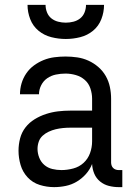

<svg xmlns="http://www.w3.org/2000/svg" viewBox="-20 -760 540 788"><path d="M202 8Q172 8 143 -1Q114 -10 93.5 -32Q73 -54 64.5 -83Q56 -112 56 -141Q56 -167 62.5 -192Q69 -217 84.5 -237Q100 -257 122 -270.5Q144 -284 168.5 -292Q193 -300 218 -303Q243 -306 269 -306H358V-355Q358 -376 351 -397Q344 -418 328 -432Q312 -446 291 -452Q270 -458 249 -458Q229 -458 209.5 -454Q190 -450 174 -439Q158 -428 149 -410Q140 -392 140 -373H62Q62 -396 68.5 -418Q75 -440 88 -459Q101 -478 119.5 -491.5Q138 -505 159 -513.5Q180 -522 203 -525Q226 -528 249 -528Q273 -528 297 -524.5Q321 -521 343 -511Q365 -501 383.5 -485Q402 -469 414 -448Q426 -427 431 -403Q436 -379 436 -355V-93Q436 -87 438 -81Q440 -75 444.5 -70.5Q449 -66 455 -64Q461 -62 467 -62H482V8H467Q447 8 427 3Q407 -2 391 -15Q375 -28 367 -47Q359 -66 358 -87Q349 -64 332.5 -45.5Q316 -27 295 -14.5Q274 -2 250 3Q226 8 202 8ZM232 -62Q256 -62 280.5 -68.5Q305 -75 323 -91.5Q341 -108 349.5 -131.5Q358 -155 358 -180V-236H269Q254 -236 238.5 -234.5Q223 -233 208.5 -229.5Q194 -226 180 -219.5Q166 -213 155 -203Q144 -193 139 -178.5Q134 -164 134 -149Q134 -131 141 -113Q148 -95 162 -83Q176 -71 194.5 -66.5Q213 -62 232 -62ZM250 -600Q220 -600 190.5 -607.5Q161 -615 138 -634Q115 -653 104 -681.5Q93 -710 93 -740H167Q167 -724 173 -709Q179 -694 191 -684.5Q203 -675 218.5 -671Q234 -667 250 -667Q266 -667 281.5 -671Q297 -675 309 -684.5Q321 -694 327 -709Q333 -724 333 -740H407Q407 -710 396 -681.5Q385 -653 362 -634Q339 -615 309.5 -607.5Q280 -600 250 -600Z"/></svg>

Font: Iosevka SS18
Style: Regular
Weight: 400
Monospace: yes
Designer: Belleve Invis
Foundry: Belleve Invis
Version: Version 25.1.1; ttfautohint (v1.8.4)